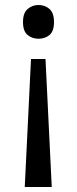

<svg xmlns="http://www.w3.org/2000/svg" viewBox="-20 -566 309 768"><path d="M196 -478Q196 -441 178 -426Q160 -411 134 -411Q109 -411 90.5 -426Q72 -441 72 -478Q72 -514 90.5 -530Q109 -546 134 -546Q160 -546 178 -530Q196 -514 196 -478ZM104 -330H162L187 182H79Z"/></svg>

Font: Noto Sans Syloti Nagri
Style: Regular
Weight: 400
Designer: Monotype Design Team
Foundry: Monotype Imaging Inc.
Version: Version 2.003; ttfautohint (v1.8.4.7-5d5b)